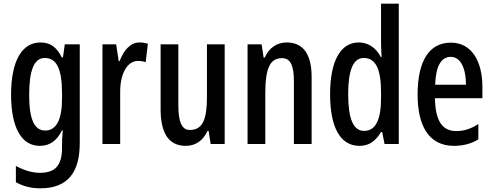

<svg xmlns="http://www.w3.org/2000/svg" viewBox="-20 -780 2671 1040"><path d="M199 -550C100 -550 40 -452 40 -267C40 -88 97 10 195 10C250 10 287 -17 316 -74H320C317 -44 316 -14 316 8V22C316 120 275 156 197 156C155 156 113 144 66 119V207C106 229 147 240 199 240C348 240 412 152 412 -4V-540H331L321 -469H315C286 -527 250 -550 199 -550ZM222 -466C287 -466 316 -407 316 -273V-247C316 -131 285 -73 225 -73C166 -73 138 -133 138 -266C138 -397 164 -466 222 -466Z M735 -550C687 -550 650 -508 628 -449H623L609 -540H535V0H631V-280C630 -379 669 -450 727 -450C743 -450 757 -448 769 -443L781 -543C764 -548 750 -550 735 -550Z M1197 -540H1101V-256C1101 -135 1079 -76 1008 -76C965 -76 946 -119 946 -210V-540H850V-188C850 -66 889 10 986 10C1039 10 1080 -18 1104 -71H1110L1121 0H1197Z M1533 -550C1480 -550 1437 -521 1414 -468H1408L1397 -540H1321V0H1417V-274C1417 -410 1442 -465 1508 -465C1554 -465 1572 -423 1572 -341V0H1668V-363C1668 -488 1621 -550 1533 -550Z M1927 10C1979 10 2014 -15 2044 -65H2050L2063 0H2140V-760H2044V-550C2044 -529 2045 -504 2047 -471H2043C2016 -523 1973 -550 1923 -550C1824 -550 1768 -448 1768 -270C1768 -90 1823 10 1927 10ZM1952 -71C1893 -71 1866 -138 1866 -270C1866 -397 1892 -466 1950 -466C2015 -466 2044 -407 2044 -278V-248C2044 -128 2013 -71 1952 -71Z M2422 -549C2304 -549 2242 -449 2242 -267C2242 -106 2298 10 2439 10C2488 10 2532 -1 2571 -25V-108C2529 -81 2492 -70 2451 -70C2374 -70 2338 -128 2336 -248H2593V-309C2593 -447 2536 -549 2422 -549ZM2422 -472C2477 -472 2504 -406 2504 -321H2337C2341 -425 2371 -472 2422 -472Z"/></svg>

Font: Noto Sans Hebrew ExtraCondensed Medium
Style: Regular
Weight: 500
Width: 2
Designer: Monotype Design Team
Foundry: Monotype Imaging Inc.
Version: Version 2.004